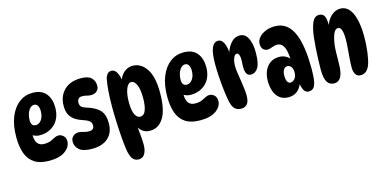

<svg xmlns="http://www.w3.org/2000/svg" viewBox="-77 -1066 3424 1700"><g transform="rotate(-15 1635.5 -215.5)"><path d="M257 8Q172 8 121.5 -25Q71 -58 48.5 -120Q26 -182 26 -268Q26 -377 57 -453.5Q88 -530 142 -571Q196 -612 265 -612Q348 -612 388 -563Q428 -514 428 -436Q428 -341 373.5 -286.5Q319 -232 233 -232Q199 -232 170 -249Q171 -195 192 -171.5Q213 -148 251 -148Q289 -148 312 -158Q335 -168 352.5 -178Q370 -188 390 -188Q413 -188 433.5 -170Q454 -152 454 -118Q454 -68 403.5 -30Q353 8 257 8ZM222 -328Q254 -328 275 -359Q296 -390 296 -436Q296 -467 285 -486.5Q274 -506 251 -506Q231 -506 214.5 -488.5Q198 -471 188.5 -443.5Q179 -416 179 -384Q179 -328 222 -328Z M713 -626Q780 -626 808.5 -597.5Q837 -569 837 -525Q837 -496 817.5 -477Q798 -458 762 -458Q744 -458 725 -463.5Q706 -469 680 -469Q659 -469 648 -456Q637 -443 637 -422Q637 -398 649 -385Q661 -372 694 -362Q772 -339 811 -299Q850 -259 850 -179Q850 -91 797 -43.5Q744 4 650 4Q568 4 533 -26.5Q498 -57 498 -102Q498 -133 519.5 -151Q541 -169 569 -169Q589 -169 612.5 -161Q636 -153 662 -153Q710 -153 710 -196Q710 -216 697.5 -230.5Q685 -245 649 -258Q604 -272 571.5 -292Q539 -312 521 -344Q503 -376 503 -427Q503 -516 558 -571Q613 -626 713 -626Z M991 -620Q1042 -620 1061 -522Q1080 -567 1112 -590.5Q1144 -614 1184 -614Q1259 -614 1308.5 -542Q1358 -470 1358 -324Q1358 -167 1312 -92.5Q1266 -18 1187 -18Q1151 -18 1126.5 -33.5Q1102 -49 1087 -74Q1092 -29 1095.5 13Q1099 55 1099 88Q1099 135 1081 168Q1063 201 1024 201Q986 201 967 172Q948 143 940 94Q933 52 927.5 -15Q922 -82 918.5 -159.5Q915 -237 915 -312Q915 -387 920 -453.5Q925 -520 934 -561Q948 -620 991 -620ZM1136 -478Q1105 -478 1087 -431Q1069 -384 1069 -311Q1069 -235 1087 -198Q1105 -161 1134 -161Q1170 -161 1185.5 -203Q1201 -245 1201 -312Q1201 -398 1181.5 -438Q1162 -478 1136 -478Z M1641 8Q1556 8 1505.5 -25Q1455 -58 1432.5 -120Q1410 -182 1410 -268Q1410 -377 1441 -453.5Q1472 -530 1526 -571Q1580 -612 1649 -612Q1732 -612 1772 -563Q1812 -514 1812 -436Q1812 -341 1757.5 -286.5Q1703 -232 1617 -232Q1583 -232 1554 -249Q1555 -195 1576 -171.5Q1597 -148 1635 -148Q1673 -148 1696 -158Q1719 -168 1736.5 -178Q1754 -188 1774 -188Q1797 -188 1817.5 -170Q1838 -152 1838 -118Q1838 -68 1787.5 -30Q1737 8 1641 8ZM1606 -328Q1638 -328 1659 -359Q1680 -390 1680 -436Q1680 -467 1669 -486.5Q1658 -506 1635 -506Q1615 -506 1598.5 -488.5Q1582 -471 1572.5 -443.5Q1563 -416 1563 -384Q1563 -328 1606 -328Z M1894 -436Q1894 -540 1914 -586Q1934 -632 1971 -632Q1995 -632 2010 -614Q2025 -596 2033 -568Q2041 -540 2043 -510Q2060 -559 2092 -593.5Q2124 -628 2168 -628Q2219 -628 2244 -577Q2269 -526 2269 -449Q2269 -348 2244 -307.5Q2219 -267 2178 -267Q2150 -267 2137 -292.5Q2124 -318 2128 -378Q2132 -434 2124.5 -456.5Q2117 -479 2103 -479Q2084 -479 2072 -448.5Q2060 -418 2060 -373Q2060 -351 2065 -317.5Q2070 -284 2076 -245.5Q2082 -207 2087 -168.5Q2092 -130 2092 -99Q2092 -44 2072 -21Q2052 2 2016 2Q1977 2 1955.5 -22Q1934 -46 1924 -100Q1916 -142 1909 -201.5Q1902 -261 1898 -323.5Q1894 -386 1894 -436Z M2633 10Q2586 10 2572 -73Q2534 13 2448 13Q2399 13 2367.5 -12Q2336 -37 2321 -78.5Q2306 -120 2306 -170Q2306 -254 2347 -304Q2388 -354 2457 -354Q2486 -354 2509.5 -343.5Q2533 -333 2551 -314Q2546 -394 2525.5 -428.5Q2505 -463 2469 -463Q2443 -463 2420.5 -453Q2398 -443 2378 -443Q2351 -443 2336 -461Q2321 -479 2321 -508Q2321 -542 2344.5 -568.5Q2368 -595 2406 -610.5Q2444 -626 2490 -626Q2552 -626 2595 -592.5Q2638 -559 2664 -495Q2689 -431 2699 -350.5Q2709 -270 2709 -179Q2709 -104 2701 -63Q2693 -22 2676.5 -6Q2660 10 2633 10ZM2498 -108Q2517 -108 2536 -127.5Q2555 -147 2555 -187Q2555 -222 2540.5 -239Q2526 -256 2507 -256Q2484 -256 2471.5 -235Q2459 -214 2459 -181Q2459 -147 2469 -127.5Q2479 -108 2498 -108Z M2895 -622Q2929 -622 2942.5 -596Q2956 -570 2956 -519Q2956 -516 2956 -513Q2976 -567 3012.5 -597Q3049 -627 3089 -627Q3161 -627 3197 -547.5Q3233 -468 3233 -336Q3233 -259 3223.5 -188.5Q3214 -118 3200 -80Q3173 -10 3116 -10Q3085 -10 3069.5 -33.5Q3054 -57 3054 -98Q3054 -131 3057.5 -177Q3061 -223 3065 -270Q3069 -317 3069 -353Q3069 -466 3027 -466Q3001 -466 2985 -428.5Q2969 -391 2960 -326Q2957 -300 2956 -261.5Q2955 -223 2955 -185Q2955 -147 2953 -122Q2947 -57 2926 -29Q2905 -1 2871 -1Q2828 -1 2806.5 -35.5Q2785 -70 2785 -152Q2785 -194 2787 -246Q2789 -298 2792.5 -350.5Q2796 -403 2801 -446Q2811 -527 2832 -574.5Q2853 -622 2895 -622Z"/></g></svg>

Font: DynaPuff Condensed Medium
Style: Regular
Weight: 500
Width: 3
Designer: Toshi Omagari, Jennifer Daniel
Foundry: Google Fonts
Version: Version 2.000; ttfautohint (v1.8.4.7-5d5b)